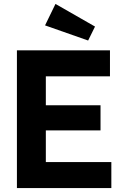

<svg xmlns="http://www.w3.org/2000/svg" viewBox="-20 -956 675 976"><path d="M66 0V-700H539V-568H213V-421H491V-293H213V-132H546V0ZM428 -750 209 -827 262 -936 463 -821Z"/></svg>

Font: Our Lexend SemiBold
Style: Regular
Weight: 600
Designer: Bonnie Shaver-Troup, Thomas Jockin
Foundry: Lexend
Version: Version 1.007